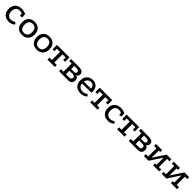

<svg xmlns="http://www.w3.org/2000/svg" viewBox="733 -2649 4863 4863"><g transform="rotate(45 3164.5 -218.0)"><path d="M355 -369Q333 -376 314 -379Q295 -382 271 -382Q206 -382 168 -340.5Q130 -299 130 -216Q130 -138 171.5 -97.5Q213 -57 271 -57Q303 -57 335.5 -68Q368 -79 400 -100L437 -46Q411 -27 386.5 -13Q362 1 333 8.5Q304 16 263 16Q197 16 146.5 -11.5Q96 -39 68 -91.5Q40 -144 40 -216Q40 -293 70 -345.5Q100 -398 152.5 -425Q205 -452 272 -452Q311 -452 346.5 -443.5Q382 -435 424 -422L441 -308L368 -292Z M741 -450Q810 -450 860.5 -422Q911 -394 939 -342Q967 -290 967 -216Q967 -108 905.5 -46Q844 16 741 16Q674 16 624 -12Q574 -40 546.5 -92Q519 -144 519 -216Q519 -290 546.5 -342Q574 -394 624 -422Q674 -450 741 -450ZM742 -378Q675 -378 641.5 -336Q608 -294 608 -216Q608 -139 641.5 -97.5Q675 -56 742 -56Q810 -56 844 -97.5Q878 -139 878 -216Q878 -294 844 -336Q810 -378 742 -378Z M1271 -450Q1340 -450 1390.5 -422Q1441 -394 1469 -342Q1497 -290 1497 -216Q1497 -108 1435.5 -46Q1374 16 1271 16Q1204 16 1154 -12Q1104 -40 1076.5 -92Q1049 -144 1049 -216Q1049 -290 1076.5 -342Q1104 -394 1154 -422Q1204 -450 1271 -450ZM1272 -378Q1205 -378 1171.5 -336Q1138 -294 1138 -216Q1138 -139 1171.5 -97.5Q1205 -56 1272 -56Q1340 -56 1374 -97.5Q1408 -139 1408 -216Q1408 -294 1374 -336Q1340 -378 1272 -378Z M1551 -434H1999V-276H1931V-364H1819V-70H1907V0H1643V-70H1731V-364H1619V-276H1551Z M2323 -434Q2411 -434 2454 -407Q2497 -380 2497 -327Q2497 -291 2482.5 -267Q2468 -243 2439 -232Q2479 -223 2498.5 -197.5Q2518 -172 2518 -131Q2518 -65 2484.5 -32.5Q2451 0 2383 0H2060V-71H2148V-364H2060V-434ZM2352 -69Q2429 -69 2429 -133Q2429 -194 2356 -194H2237V-69ZM2344 -256Q2404 -256 2404 -310Q2404 -367 2323 -367H2237V-256Z M3020 -52Q2979 -17 2935.5 -0.5Q2892 16 2840 16Q2769 16 2715.5 -12.5Q2662 -41 2633 -93Q2604 -145 2604 -217Q2604 -287 2631.5 -339.5Q2659 -392 2709.5 -421Q2760 -450 2826 -450Q2889 -450 2934 -423.5Q2979 -397 3004 -349.5Q3029 -302 3029 -237Q3029 -227 3028 -216Q3027 -205 3026 -194L2690 -192Q2693 -145 2714 -114.5Q2735 -84 2768 -70Q2801 -56 2838 -56Q2881 -56 2917 -68.5Q2953 -81 2983 -105ZM2942 -259Q2941 -314 2910 -347.5Q2879 -381 2827 -381Q2776 -381 2737 -347.5Q2698 -314 2691 -259Z M3083 -434H3531V-276H3463V-364H3351V-70H3439V0H3175V-70H3263V-364H3151V-276H3083Z M3908 -369Q3886 -376 3867 -379Q3848 -382 3824 -382Q3759 -382 3721 -340.5Q3683 -299 3683 -216Q3683 -138 3724.5 -97.5Q3766 -57 3824 -57Q3856 -57 3888.5 -68Q3921 -79 3953 -100L3990 -46Q3964 -27 3939.5 -13Q3915 1 3886 8.5Q3857 16 3816 16Q3750 16 3699.5 -11.5Q3649 -39 3621 -91.5Q3593 -144 3593 -216Q3593 -293 3623 -345.5Q3653 -398 3705.5 -425Q3758 -452 3825 -452Q3864 -452 3899.5 -443.5Q3935 -435 3977 -422L3994 -308L3921 -292Z M4048 -434H4496V-276H4428V-364H4316V-70H4404V0H4140V-70H4228V-364H4116V-276H4048Z M4820 -434Q4908 -434 4951 -407Q4994 -380 4994 -327Q4994 -291 4979.5 -267Q4965 -243 4936 -232Q4976 -223 4995.5 -197.5Q5015 -172 5015 -131Q5015 -65 4981.5 -32.5Q4948 0 4880 0H4557V-71H4645V-364H4557V-434ZM4849 -69Q4926 -69 4926 -133Q4926 -194 4853 -194H4734V-69ZM4841 -256Q4901 -256 4901 -310Q4901 -367 4820 -367H4734V-256Z M5098 -434H5319V-364H5267V-110L5481 -434H5649V-364H5564V-70H5649V0H5429V-70H5481V-326L5267 0H5098V-70H5183V-364H5098Z M5735 -434H5956V-364H5904V-110L6118 -434H6286V-364H6201V-70H6286V0H6066V-70H6118V-326L5904 0H5735V-70H5820V-364H5735Z"/></g></svg>

Font: Podkova Medium
Style: Regular
Weight: 500
Designer: Ilya Yudin
Foundry: Cyreal (www.cyreal.org)
Version: Version 2.103